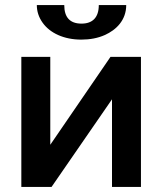

<svg xmlns="http://www.w3.org/2000/svg" viewBox="-20 -736 634 756"><path d="M183 0 421 -345V0H535V-512H415L178 -166V-512H64V0ZM301 -643C255.7 -643 233 -667.3 233 -716H125C125 -691.3 132.5 -668.3 147.5 -647C176.3 -606 231.4 -580 300 -580C334.7 -580 365.5 -586 392.5 -598C437.7 -618.1 477 -656.6 477 -716H369C369 -667.6 344.9 -643 301 -643Z"/></svg>

Font: Fog Sans
Style: Bold
Weight: 700
Foundry: Intel Corporation
Version: Version 1.00